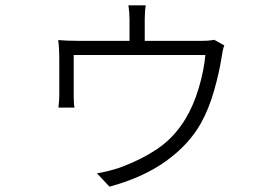

<svg xmlns="http://www.w3.org/2000/svg" viewBox="-20 -633 1040 719"><path d="M522 -559V-445H465V-559Q465 -586 461 -613H526Q522 -593 522 -559ZM810 -420Q802 -365 782 -294.5Q762 -224 732 -171Q688 -92 602 -30Q516 32 390 66L343 16Q363 13 386.5 7Q410 1 425 -4Q508 -34 570 -76Q632 -118 674 -187Q705 -238 724.5 -304Q744 -370 749 -427H256V-273Q256 -245 259 -230H199Q202 -263 202 -275V-418Q202 -433 201 -450.5Q200 -468 198 -483Q230 -480 277 -480H732Q766 -480 782 -484L820 -463Q817 -457 814.5 -444.5Q812 -432 810 -420Z"/></svg>

Font: 寒蝉端黑体 Light
Style: Regular
Weight: 300
Designer: ChillDuanSans {Warren2060}; 
Source Han Sans {Ryoko NISHIZUKA 西塚涼子 (kana, bopomofo & ideographs); Paul D. Hunt (Latin, G
Foundry: ChillType&Adobe
Version: Version 1.300;Glyphs 3.3 (3306)